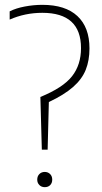

<svg xmlns="http://www.w3.org/2000/svg" viewBox="-20 -769 420 794"><path d="M153 -150 147 -368Q241 -406.5 278 -453.8Q315 -501 315 -570Q315 -716 155 -716Q83.5 -716 20 -688V-722Q45.5 -735 82.2 -742Q119 -749 155 -749Q250.5 -749 300.2 -702.5Q350 -656 350 -569Q350 -519 334.5 -480.2Q319 -441.5 282.2 -409.2Q245.5 -377 182 -347L177 -150ZM165 5Q151.5 5 142.8 -3.8Q134 -12.5 134 -26Q134 -40.5 142.8 -49.2Q151.5 -58 165 -58Q178.5 -58 187.2 -49.2Q196 -40.5 196 -26Q196 -12.5 187.8 -3.8Q179.5 5 165 5Z"/></svg>

Font: Encode Sans Condensed Thin
Style: Regular
Weight: 100
Width: 3
Designer: Multiple Designers
Foundry: Impallari Type
Version: Version 3.000; ttfautohint (v1.8.3) -l 8 -r 50 -G 200 -x 14 